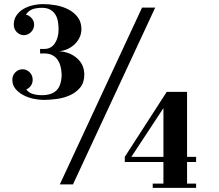

<svg xmlns="http://www.w3.org/2000/svg" viewBox="-20 -829 1064 934"><path d="M40 -441Q40 -462 54.5 -477Q69 -492 90 -492Q110 -492 124.5 -477Q139 -462 139 -441Q139 -425 130.5 -412.5Q122 -400 108 -394Q118 -379 138 -372.5Q158 -366 184 -366Q232 -366 255.5 -390Q279 -414 280 -466Q278 -517 256.5 -543Q235 -569 196 -569H175V-591H196Q229 -591 247 -618.5Q265 -646 265 -686Q265 -707 261.5 -726Q258 -745 248.5 -759.5Q239 -774 223.5 -782.5Q208 -791 184 -791Q158 -791 139 -784.5Q120 -778 106 -758Q123 -754 134.5 -740Q146 -726 146 -709Q146 -688 131 -673Q116 -658 96 -658Q76 -658 61.5 -673Q47 -688 47 -709Q47 -734 59.5 -753Q72 -772 92.5 -784.5Q113 -797 139 -803Q165 -809 191 -809Q221 -809 253.5 -803Q286 -797 313 -783Q340 -769 358 -745.5Q376 -722 376 -687Q376 -665 366.5 -645.5Q357 -626 341.5 -612Q326 -598 306.5 -589.5Q287 -581 267 -580Q321 -576 355.5 -545Q390 -514 390 -466Q390 -427 370 -403Q350 -379 320 -365.5Q290 -352 255.5 -347.5Q221 -343 193 -343Q170 -343 143.5 -348.5Q117 -354 94 -366Q71 -378 55.5 -396.5Q40 -415 40 -441ZM335 68H271L671 -792H735ZM775 -41H587V-66L791 -382H890V-66H934V-41H890V64H934V85H723V64H775ZM775 -66V-303L619 -66Z"/></svg>

Font: Cafe24 ClassicType
Style: Regular
Weight: 400
Designer: Cafe24 thkim, hmlim, mnelim & 4IR
Foundry: Cafe24
Version: Version 1.000